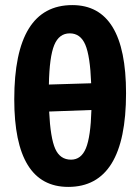

<svg xmlns="http://www.w3.org/2000/svg" viewBox="-20 -727 550 754"><path d="M248 7Q36 7 36 -337Q36 -707 264 -707Q475 -707 475 -361Q475 7 248 7ZM172 -395 338 -400Q334 -507 315 -551.5Q296 -596 254 -596Q212 -596 193 -550Q174 -504 172 -395ZM259 -100Q299 -100 317.5 -145Q336 -190 339 -295L173 -289Q178 -185 197 -142.5Q216 -100 259 -100Z"/></svg>

Font: Alegreya Sans SC ExtraBold
Style: Regular
Weight: 800
Designer: Juan Pablo del Peral
Foundry: Huerta Tipografica
Version: Version 2.007